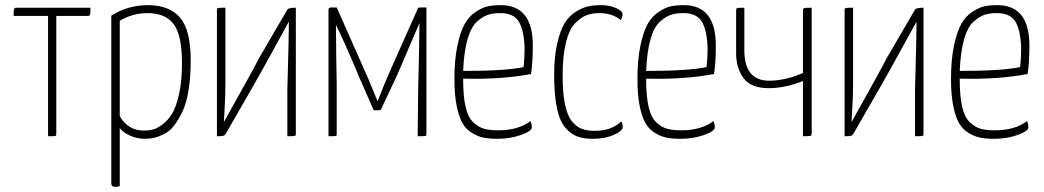

<svg xmlns="http://www.w3.org/2000/svg" viewBox="-20 -530 4061 747"><path d="M199 -468V-10Q199 -2 195.5 -1Q192 0 167 0V-468H33Q33 -490 35 -495Q37 -500 44 -500H332Q332 -478 330.5 -473Q329 -468 321 -468Z M413 -469Q477 -510 556 -510Q639 -510 680.5 -461.5Q722 -413 722 -295Q722 -230 713.5 -178.5Q705 -127 689.5 -95Q674 -63 657 -41Q640 -19 618.5 -8.5Q597 2 580 6Q563 10 545 10Q512 10 484.5 -3Q457 -16 446 -32V194Q437 197 429 197Q413 197 413 184ZM446 -78Q478 -22 540 -22Q558 -22 574.5 -26Q591 -30 612.5 -46Q634 -62 650 -88.5Q666 -115 677 -165.5Q688 -216 688 -283Q688 -394 655.5 -436.5Q623 -479 554 -479Q495 -479 446 -449Z M1097 -491Q1100 -500 1131 -500V-8Q1131 -2 1126 -1Q1121 0 1098 0V-183Q1098 -184 1099.5 -237Q1101 -290 1102.5 -355Q1104 -420 1104 -446Q974 -209 970 -204L858 -9Q854 -3 848.5 -1.5Q843 0 824 0V-492Q824 -498 830 -499Q836 -500 857 -500V-207Q857 -181 856 -150Q855 -119 853 -91Q851 -63 851 -55Q982 -289 985 -299Z M1258 -493Q1258 -501 1270 -501H1290L1414 -221L1449 -136Q1478 -211 1502 -264L1604 -493Q1604 -501 1616 -501H1639V-8Q1639 -2 1635.5 -1Q1632 0 1605 0L1607 -190Q1607 -196 1608 -225.5Q1609 -255 1610 -313.5Q1611 -372 1612 -440Q1602 -417 1580 -366Q1558 -315 1541 -274.5Q1524 -234 1523 -233L1464 -108Q1463 -101 1452 -101H1434L1376 -233Q1375 -236 1360 -271.5Q1345 -307 1323 -356.5Q1301 -406 1288 -431H1287Q1287 -371 1288 -316Q1289 -261 1289.5 -231.5Q1290 -202 1290 -197V-8Q1290 -2 1287 -1Q1284 0 1258 0Z M1918 -23Q1997 -23 2044 -59Q2049 -47 2049 -34Q2049 -20 2007.5 -5Q1966 10 1916 10Q1884 10 1861.5 5.5Q1839 1 1816 -13Q1793 -27 1779 -51.5Q1765 -76 1756.5 -119Q1748 -162 1748 -222Q1748 -297 1759.5 -352Q1771 -407 1788 -437Q1805 -467 1831 -484Q1857 -501 1878.5 -505.5Q1900 -510 1928 -510Q2053 -510 2053 -353Q2053 -285 2046 -242Q1929 -220 1782 -224V-219Q1782 -155 1791.5 -114Q1801 -73 1821.5 -54Q1842 -35 1863.5 -29Q1885 -23 1918 -23ZM1927 -479Q1900 -479 1880 -473Q1860 -467 1836.5 -446.5Q1813 -426 1799 -377.5Q1785 -329 1782 -254Q1947 -254 2017 -269Q2021 -306 2021 -342Q2019 -411 1999 -445Q1979 -479 1927 -479Z M2402 -474Q2402 -462 2395 -452Q2362 -479 2312 -479Q2284 -479 2262.5 -471Q2241 -463 2218 -440Q2195 -417 2182 -365Q2169 -313 2169 -235Q2169 -169 2178 -125Q2187 -81 2204.5 -59Q2222 -37 2243 -29Q2264 -21 2294 -21Q2360 -21 2397 -58Q2403 -47 2403 -36Q2403 -21 2368.5 -5.5Q2334 10 2287 10Q2252 10 2227.5 1.5Q2203 -7 2180.5 -32Q2158 -57 2147 -108.5Q2136 -160 2136 -239Q2136 -308 2147.5 -359Q2159 -410 2176 -438.5Q2193 -467 2219 -483.5Q2245 -500 2267.5 -505Q2290 -510 2318 -510Q2350 -510 2376 -499Q2402 -488 2402 -474Z M2630 -23Q2709 -23 2756 -59Q2761 -47 2761 -34Q2761 -20 2719.5 -5Q2678 10 2628 10Q2596 10 2573.5 5.5Q2551 1 2528 -13Q2505 -27 2491 -51.5Q2477 -76 2468.5 -119Q2460 -162 2460 -222Q2460 -297 2471.5 -352Q2483 -407 2500 -437Q2517 -467 2543 -484Q2569 -501 2590.5 -505.5Q2612 -510 2640 -510Q2765 -510 2765 -353Q2765 -285 2758 -242Q2641 -220 2494 -224V-219Q2494 -155 2503.5 -114Q2513 -73 2533.5 -54Q2554 -35 2575.5 -29Q2597 -23 2630 -23ZM2639 -479Q2612 -479 2592 -473Q2572 -467 2548.5 -446.5Q2525 -426 2511 -377.5Q2497 -329 2494 -254Q2659 -254 2729 -269Q2733 -306 2733 -342Q2731 -411 2711 -445Q2691 -479 2639 -479Z M3138 -11Q3138 -3 3133.5 -1.5Q3129 0 3104 0V-215Q3036 -187 2970 -187Q2901 -187 2872.5 -226.5Q2844 -266 2844 -322V-489Q2844 -497 2848 -498.5Q2852 -500 2876 -500V-334Q2876 -216 2973 -216Q3034 -216 3104 -246V-489Q3104 -497 3108.5 -498.5Q3113 -500 3138 -500Z M3539 -491Q3542 -500 3573 -500V-8Q3573 -2 3568 -1Q3563 0 3540 0V-183Q3540 -184 3541.5 -237Q3543 -290 3544.5 -355Q3546 -420 3546 -446Q3416 -209 3412 -204L3300 -9Q3296 -3 3290.5 -1.5Q3285 0 3266 0V-492Q3266 -498 3272 -499Q3278 -500 3299 -500V-207Q3299 -181 3298 -150Q3297 -119 3295 -91Q3293 -63 3293 -55Q3424 -289 3427 -299Z M3850 -23Q3929 -23 3976 -59Q3981 -47 3981 -34Q3981 -20 3939.5 -5Q3898 10 3848 10Q3816 10 3793.5 5.5Q3771 1 3748 -13Q3725 -27 3711 -51.5Q3697 -76 3688.5 -119Q3680 -162 3680 -222Q3680 -297 3691.5 -352Q3703 -407 3720 -437Q3737 -467 3763 -484Q3789 -501 3810.5 -505.5Q3832 -510 3860 -510Q3985 -510 3985 -353Q3985 -285 3978 -242Q3861 -220 3714 -224V-219Q3714 -155 3723.5 -114Q3733 -73 3753.5 -54Q3774 -35 3795.5 -29Q3817 -23 3850 -23ZM3859 -479Q3832 -479 3812 -473Q3792 -467 3768.5 -446.5Q3745 -426 3731 -377.5Q3717 -329 3714 -254Q3879 -254 3949 -269Q3953 -306 3953 -342Q3951 -411 3931 -445Q3911 -479 3859 -479Z"/></svg>

Font: Yanone Kaffeesatz Thin
Style: Regular
Weight: 250
Designer: Yanone (Cyrillic: Daniel Pouzeot)
Foundry: Yanone
Version: Version 1.003;PS 001.003;hotconv 1.0.88;makeotf.lib2.5.64775